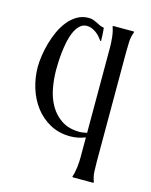

<svg xmlns="http://www.w3.org/2000/svg" viewBox="-93 -483 548 699"><g transform="rotate(15 181.0 -133.0)"><path d="M156.7 -391.1Q141.1 -391.1 129.9 -380.6Q118.7 -370.1 111.1 -353.3Q103.5 -336.4 99.1 -315.7Q94.7 -294.9 92.5 -274.7Q90.3 -254.4 89.6 -236.3Q88.9 -218.3 88.9 -207.5Q88.9 -172.9 95.5 -137.9Q102.1 -103 118.4 -75Q134.8 -46.9 162.1 -29.1Q189.5 -11.2 230.5 -11.2Q237.3 -11.2 243.9 -12.7Q250.5 -14.2 257.3 -15.1V-336.9Q257.3 -354 255.1 -375Q252.9 -396 247.1 -411.6V-415Q248 -415 248.5 -415.3Q249 -415.5 250 -415.5H324.7Q325.7 -415.5 325.9 -415.3Q326.2 -415 327.1 -415V-411.6Q320.3 -394.5 319.3 -374.8Q318.4 -355 318.4 -336.9V76.2Q318.4 94.2 319.3 114Q320.3 133.8 327.1 150.9V153.8L326.2 154.8H250Q249.5 154.8 248.5 154.3Q247.6 153.8 247.1 153.8V150.9Q250 143.1 252 133.5Q253.9 124 255.1 114Q256.3 104 256.8 94.2Q257.3 84.5 257.3 76.2V2Q229.5 13.2 201.2 13.2Q157.7 13.2 124 -5.4Q90.3 -23.9 67.6 -54.2Q44.9 -84.5 33.2 -122.8Q21.5 -161.1 21.5 -200.7Q21.5 -219.2 24.9 -242.9Q28.3 -266.6 35.2 -291Q42 -315.4 52.7 -338.9Q63.5 -362.3 78.4 -380.6Q93.3 -398.9 112.5 -409.9Q131.8 -420.9 155.3 -420.9Q165 -420.9 172.4 -418.2Q179.7 -415.5 186.5 -412.1Q193.4 -408.7 200.2 -405.3Q207 -401.9 215.8 -400.9L217.3 -397.9Q218.3 -386.7 219 -375.2Q219.7 -363.8 219.7 -352.5L218.8 -350.6H217.3Q211.9 -357.9 205.6 -365.2Q199.2 -372.6 191.4 -378.2Q183.6 -383.8 174.8 -387.5Q166 -391.1 156.7 -391.1Z"/></g></svg>

Font: CAT Linz
Style: Regular
Weight: 400
Designer: Peter Wiegel
Foundry: Peter Wiegel
Version: Version 1.08